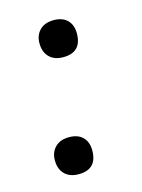

<svg xmlns="http://www.w3.org/2000/svg" viewBox="-69 -408 340 461"><g transform="rotate(-15 100.5 -177.5)"><path d="M108 -272Q86 -272 73.5 -284.5Q61 -297 61 -319Q61 -339 73.5 -351.5Q86 -364 108 -364Q130 -364 142 -352Q154 -340 154 -319Q154 -272 108 -272ZM71 9Q49 9 36.5 -3.5Q24 -16 24 -38Q24 -58 36.5 -70.5Q49 -83 71 -83Q93 -83 105 -71Q117 -59 117 -38Q117 9 71 9Z"/></g></svg>

Font: Cormorant Infant Book
Style: Italic
Weight: 500
Italic angle: -10°
Designer: Christian Thalmann (Catharsis Fonts)
Version: Version 1.000;PS 002.000;hotconv 1.0.88;makeotf.lib2.5.64775